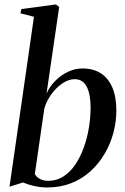

<svg xmlns="http://www.w3.org/2000/svg" viewBox="-20 -837 567 868"><path d="M190.5 -414.5Q205.5 -447.5 231 -472.8Q256.5 -498 288.2 -512.8Q320 -527.5 353 -527.5Q402 -527.5 436 -505.5Q470 -483.5 488 -441Q506 -398.5 506 -337Q506 -286.5 492.5 -236.2Q479 -186 453 -141.8Q427 -97.5 389.2 -63Q351.5 -28.5 302.2 -9Q253 10.5 193.5 10.5Q164 10.5 135 4Q106 -2.5 84 -12L23 7L133.5 -761L72.5 -777L76.5 -796L232.5 -817L247.5 -805.5ZM137.5 -50.5Q144 -37.5 159.5 -28.5Q175 -19.5 198 -19.5Q236.5 -19.5 267.5 -39.8Q298.5 -60 321.2 -94.2Q344 -128.5 359.2 -171.2Q374.5 -214 382 -260.2Q389.5 -306.5 389.5 -350Q389.5 -411.5 372 -445.2Q354.5 -479 317.5 -479Q291 -479 263 -460.5Q235 -442 213 -412Q191 -382 180.5 -347.5Z"/></svg>

Font: Merriweather 120pt Medium
Style: Italic
Weight: 500
Italic angle: -7.8°
Version: Version 2.101